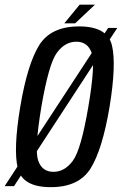

<svg xmlns="http://www.w3.org/2000/svg" viewBox="-57 -793 520 818"><path d="M-37.2 0H2.7L442.6 -674H403.8ZM159.2 4.4Q279.5 4.4 329.3 -75.9Q379.2 -156.2 409.8 -337.7Q439.4 -519 419.9 -599.8Q400.4 -680.5 280.1 -680.5Q159.7 -680.5 109.8 -600.2Q59.9 -519.9 29.2 -337.7Q-0.9 -156.5 18.8 -76Q38.6 4.4 159.2 4.4ZM170.8 -60.9Q122.5 -60.9 105.8 -108.5Q89 -156.2 119.2 -337.7Q150.6 -520.6 185.1 -567.9Q219.7 -615.3 268.4 -615.3Q316.5 -615.3 333.4 -568Q350.4 -520.8 319.3 -337.7Q288.4 -155.9 253.6 -108.4Q218.8 -60.9 170.8 -60.9ZM216.9 -693.5H263L347.7 -773.2H282.4Z"/></svg>

Font: Anybody Thin Condensed
Style: Italic
Weight: 100
Width: 3
Italic angle: -10°
Version: Version 1.113;gftools[0.9.25]